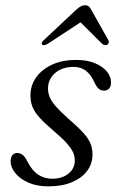

<svg xmlns="http://www.w3.org/2000/svg" viewBox="-20 -686 442 716"><path d="M174.5 -19.5Q211.5 -19.5 235.2 -38.5Q259 -57.5 259 -87.5Q259 -103 252.5 -117.8Q246 -132.5 229.2 -151.5Q212.5 -170.5 180.5 -197.5Q146.5 -226.5 127.5 -247.5Q108.5 -268.5 101 -287.8Q93.5 -307 93.5 -331Q93.5 -366.5 114.2 -396.5Q135 -426.5 173.2 -444.5Q211.5 -462.5 264 -462.5Q305.5 -462.5 334.5 -450.2Q363.5 -438 378.8 -419Q394 -400 394 -378.5Q394 -364 387 -356Q380 -348 368 -348Q356.5 -348 348 -355.2Q339.5 -362.5 331 -381Q319 -407.5 300.5 -422Q282 -436.5 254.5 -436.5Q211 -436.5 185 -413.2Q159 -390 159 -356Q159 -340 165.2 -324.2Q171.5 -308.5 188 -289.5Q204.5 -270.5 236 -242.5Q271.5 -212 291 -190.2Q310.5 -168.5 317.8 -150Q325 -131.5 325 -110Q325 -75.5 305 -48.8Q285 -22 248 -6.5Q211 9 160 9Q117.5 9 85.8 -5Q54 -19 36.8 -40.8Q19.5 -62.5 19.5 -85Q19.5 -99 26.2 -107.2Q33 -115.5 44 -115.5Q55.5 -115.5 65 -107.8Q74.5 -100 83 -82Q100.5 -48.5 123.5 -34Q146.5 -19.5 174.5 -19.5ZM293.5 -611.5H271.5L361.5 -522Q366 -518.5 371 -517.8Q376 -517 380.5 -519.5Q384 -522 385.5 -526.5Q387 -531 384 -536.5L320 -650Q316 -658 310.8 -662.2Q305.5 -666.5 297 -666.5Q288.5 -666.5 281 -662.2Q273.5 -658 264.5 -650L143.5 -536.5Q137.5 -531 136.2 -526.5Q135 -522 137 -519.5Q140.5 -517 145.5 -517.8Q150.5 -518.5 157 -522Z"/></svg>

Font: Fraunces Light
Style: Italic
Weight: 300
Italic angle: -16°
Version: Version 1.000;[b76b70a41]